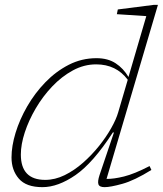

<svg xmlns="http://www.w3.org/2000/svg" viewBox="-20 -762 672 792"><path d="M604.5 -61Q534.5 -17.5 485 -3.8Q435.5 10 411.5 10Q390 10 386 -1.8Q382 -13.5 390.5 -39.5L450 -215.5H445.5Q364 -90 291.8 -40Q219.5 10 155 10Q88 10 57.8 -25Q27.5 -60 27.5 -112.5Q27.5 -159 44.2 -214Q61 -269 92.2 -323.2Q123.5 -377.5 167 -422.5Q210.5 -467.5 263.8 -494.8Q317 -522 378 -522Q425 -522 457 -501Q489 -480 510 -444.5L583.5 -695.5L462 -703.5L466 -723L615 -742H631.5L419.5 -24Q449 -23.5 491.5 -34Q534 -44.5 597 -77ZM66 -124.5Q66 -20 166.5 -20Q207 -20 246.8 -39.5Q286.5 -59 322.8 -91Q359 -123 388.8 -160.2Q418.5 -197.5 439 -234Q459.5 -270.5 467.5 -298.5L507 -433Q459.5 -496.5 376.5 -496.5Q326.5 -496.5 280.5 -471.5Q234.5 -446.5 195.5 -405.5Q156.5 -364.5 127.5 -315Q98.5 -265.5 82.2 -215.8Q66 -166 66 -124.5Z"/></svg>

Font: Newsreader Caption ExtraLight
Style: Italic
Weight: 275
Italic angle: -17°
Designer: Hugues Gentile
Foundry: Production Type
Version: Version 1.001